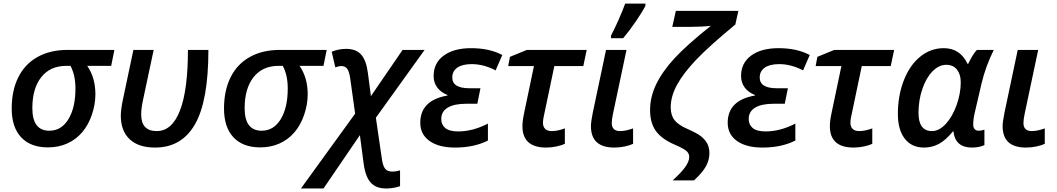

<svg xmlns="http://www.w3.org/2000/svg" viewBox="-20 -821 5952 1081"><path d="M517.1 -290Q517.1 -232.9 497.1 -174.6Q477.1 -116.2 441.9 -75.4Q406.7 -34.7 357.9 -12.9Q309.1 8.8 250 8.8Q151.9 8.8 98.9 -48.1Q45.9 -105 45.9 -210Q45.9 -311 82.8 -385.5Q119.6 -460 190.9 -500Q262.2 -540 360.8 -540H624L606 -450.2H471.2Q517.1 -383.8 517.1 -290ZM353 -450.2Q262.7 -450.2 212.4 -386.7Q162.1 -323.2 162.1 -211.9Q162.1 -85 257.8 -85Q325.7 -85 365.2 -149.9Q404.8 -214.8 404.8 -323.2Q404.8 -397 377 -450.2Z M853 9.8Q759.8 9.8 710 -37.1Q660.2 -84 660.2 -169.9Q660.2 -204.6 672.4 -262.2L731 -540H845.2L786.1 -262.2Q774.9 -211.9 774.9 -176.8Q774.9 -83 862.3 -83Q948.7 -83 993.4 -199Q1038.1 -314.9 1038.1 -540H1153.3Q1153.3 -253.4 1078.1 -121.8Q1002.9 9.8 853 9.8Z M1712.4 -290Q1712.4 -232.9 1692.4 -174.6Q1672.4 -116.2 1637.2 -75.4Q1602.1 -34.7 1553.2 -12.9Q1504.4 8.8 1445.3 8.8Q1347.2 8.8 1294.2 -48.1Q1241.2 -105 1241.2 -210Q1241.2 -311 1278.1 -385.5Q1314.9 -460 1386.2 -500Q1457.5 -540 1556.2 -540H1819.3L1801.3 -450.2H1666.5Q1712.4 -383.8 1712.4 -290ZM1548.3 -450.2Q1458 -450.2 1407.7 -386.7Q1357.4 -323.2 1357.4 -211.9Q1357.4 -85 1453.1 -85Q1521 -85 1560.5 -149.9Q1600.1 -214.8 1600.1 -323.2Q1600.1 -397 1572.3 -450.2Z M1929.2 -545.9Q1983.9 -545.9 2012.9 -514.2Q2042 -482.4 2051.3 -410.2L2068.4 -279.8L2246.6 -540H2370.6L2096.2 -158.2L2130.4 76.2Q2135.7 112.8 2148.4 128.9Q2161.1 145 2188.5 145Q2210.4 145 2232.4 138.2V227.1Q2195.3 240.2 2153.3 240.2Q2097.2 240.2 2067.1 207Q2037.1 173.8 2027.3 99.1L2006.3 -60.1L1801.3 240.2H1674.3L1979.5 -181.2L1951.7 -379.9Q1946.3 -418 1934.8 -433.6Q1923.3 -449.2 1901.4 -449.2Q1889.6 -449.2 1867.7 -441.9L1847.7 -529.8Q1886.7 -545.9 1929.2 -545.9Z M2667.5 -236.8H2603.5Q2537.6 -236.8 2501 -215.1Q2464.4 -193.4 2464.4 -150.9Q2464.4 -119.1 2487.1 -100.1Q2509.8 -81.1 2560.1 -81.1Q2641.6 -81.1 2727.1 -125V-29.8Q2649.4 9.8 2541.5 9.8Q2450.7 9.8 2398.4 -27.3Q2346.2 -64.5 2346.2 -129.9Q2346.2 -256.3 2499.5 -283.2V-286.1Q2461.4 -301.3 2441.4 -328.9Q2421.4 -356.4 2421.4 -393.1Q2421.4 -466.3 2478.3 -508.1Q2535.2 -549.8 2632.3 -549.8Q2735.8 -549.8 2808.1 -511.2L2770.5 -424.8Q2702.6 -460 2636.2 -460Q2582.5 -460 2554.4 -439.9Q2526.4 -419.9 2526.4 -384.8Q2526.4 -324.2 2622.1 -324.2H2685.1Z M3086.4 -83Q3119.6 -83 3160.2 -98.1V-11.2Q3143.1 -2.9 3114 3.4Q3085 9.8 3055.2 9.8Q2921.4 9.8 2921.4 -110.8Q2921.4 -140.6 2931.2 -186L2986.3 -449.2H2841.3L2851.1 -501L2946.3 -540H3283.2L3264.2 -449.2H3101.1L3045.4 -184.1Q3037.1 -150.9 3037.1 -128.9Q3037.1 -107.9 3049.3 -95.5Q3061.5 -83 3086.4 -83Z M3471.2 -83Q3502.9 -83 3544.4 -98.1V-11.2Q3527.3 -2.9 3498.3 3.4Q3469.2 9.8 3438.5 9.8Q3307.1 9.8 3307.1 -110.8Q3307.1 -135.7 3317.4 -186L3392.1 -540H3507.3L3431.2 -180.2Q3424.3 -147 3424.3 -128.9Q3424.3 -83 3471.2 -83ZM3419.9 -620.1Q3465.8 -709 3500 -800.8H3613.8V-788.1Q3596.7 -754.4 3560.3 -701.2Q3523.9 -647.9 3488.8 -606H3419.9Z M3640.1 -201.2Q3640.1 -274.9 3674.3 -346.2Q3708.5 -417.5 3777.1 -492.2Q3845.7 -566.9 3982.4 -675.8Q3933.6 -669.9 3873 -669.9H3765.1L3785.2 -759.8H4137.2L4120.1 -683.1Q3970.7 -559.6 3898.9 -483.9Q3827.1 -408.2 3791.7 -343.3Q3756.3 -278.3 3756.3 -216.8Q3756.3 -171.9 3777.8 -144.5Q3799.3 -117.2 3850.1 -95.2Q3903.8 -71.8 3926.8 -53.7Q3949.7 -35.6 3961.9 -12.7Q3974.1 10.3 3974.1 42Q3974.1 78.6 3955.3 114Q3936.5 149.4 3887.2 194.8H3767.1Q3817.9 148.4 3839.1 117.9Q3860.4 87.4 3860.4 62Q3860.4 42.5 3844.2 28.6Q3828.1 14.6 3780.3 -5.9Q3706.1 -37.6 3673.1 -83Q3640.1 -128.4 3640.1 -201.2Z M4398.4 -236.8H4334.5Q4268.6 -236.8 4231.9 -215.1Q4195.3 -193.4 4195.3 -150.9Q4195.3 -119.1 4218 -100.1Q4240.7 -81.1 4291 -81.1Q4372.6 -81.1 4458 -125V-29.8Q4380.4 9.8 4272.5 9.8Q4181.6 9.8 4129.4 -27.3Q4077.1 -64.5 4077.1 -129.9Q4077.1 -256.3 4230.5 -283.2V-286.1Q4192.4 -301.3 4172.4 -328.9Q4152.3 -356.4 4152.3 -393.1Q4152.3 -466.3 4209.2 -508.1Q4266.1 -549.8 4363.3 -549.8Q4466.8 -549.8 4539.1 -511.2L4501.5 -424.8Q4433.6 -460 4367.2 -460Q4313.5 -460 4285.4 -439.9Q4257.3 -419.9 4257.3 -384.8Q4257.3 -324.2 4353 -324.2H4416Z M4817.4 -83Q4850.6 -83 4891.1 -98.1V-11.2Q4874 -2.9 4845 3.4Q4815.9 9.8 4786.1 9.8Q4652.3 9.8 4652.3 -110.8Q4652.3 -140.6 4662.1 -186L4717.3 -449.2H4572.3L4582 -501L4677.2 -540H5014.2L4995.1 -449.2H4832L4776.4 -184.1Q4768.1 -150.9 4768.1 -128.9Q4768.1 -107.9 4780.3 -95.5Q4792.5 -83 4817.4 -83Z M5293.5 -549.8Q5385.7 -549.8 5427.2 -461.9H5431.2L5440.9 -481Q5461.4 -521 5480.5 -540H5575.2Q5529.8 -448.7 5506.3 -351.1L5467.3 -183.1Q5459.5 -149.9 5459.5 -119.1Q5459.5 -102.5 5467.8 -93.8Q5476.1 -85 5490.2 -85Q5503.9 -85 5522.5 -90.8V-3.9Q5492.2 9.8 5452.1 9.8Q5358.4 9.8 5348.1 -81.1H5345.2Q5304.2 -31.2 5265.9 -10.7Q5227.5 9.8 5182.1 9.8Q5112.8 9.8 5074 -40.3Q5035.2 -90.3 5035.2 -179.2Q5035.2 -282.2 5068.4 -367.9Q5101.6 -453.6 5160.6 -501.7Q5219.7 -549.8 5293.5 -549.8ZM5227.1 -83Q5268.1 -83 5305.4 -123.8Q5342.8 -164.6 5366 -230Q5389.2 -295.4 5389.2 -357.9Q5389.2 -402.3 5367.9 -429.2Q5346.7 -456.1 5308.1 -456.1Q5266.1 -456.1 5230.2 -419.4Q5194.3 -382.8 5172.9 -319.8Q5151.4 -256.8 5151.4 -185.1Q5151.4 -83 5227.1 -83Z M5789.1 -83Q5820.8 -83 5862.3 -98.1V-11.2Q5845.2 -2.9 5816.2 3.4Q5787.1 9.8 5756.3 9.8Q5625 9.8 5625 -110.8Q5625 -135.7 5635.3 -186L5710 -540H5825.2L5749 -180.2Q5742.2 -147 5742.2 -128.9Q5742.2 -83 5789.1 -83Z"/></svg>

Font: Open Sans Semibold
Style: Italic
Weight: 600
Italic angle: -12°
Foundry: Ascender Corporation
Version: Version 1.10